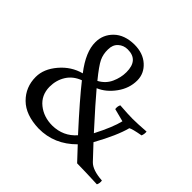

<svg xmlns="http://www.w3.org/2000/svg" viewBox="-174 -882 1079 1079"><g transform="rotate(45 365.5 -342.5)"><path d="M558 0 485 -78Q392 16 267 15Q161 12 105.5 -43Q50 -98 50 -179Q50 -242 100.5 -301.5Q151 -361 223 -380Q148 -477 149 -554Q149 -614 192.5 -656.5Q236 -699 314 -700Q383 -700 425.5 -661.5Q468 -623 468 -568Q468 -506 429 -452Q390 -398 337 -376Q386 -317 505 -186Q557 -287 571 -347L494 -367Q491 -386 499 -402Q569 -397 602 -397Q638 -397 708 -402Q710 -384 703 -367Q641 -356 626 -347Q606 -270 539 -149L616 -67Q647 -35 725 -30Q728 -11 720 5Q630 1 558 0ZM450 -115Q314 -264 247 -349Q196 -330 170 -288.5Q144 -247 144 -194Q145 -128 193 -89.5Q241 -51 309 -51Q395 -52 450 -115ZM228 -575Q227 -537 242 -505.5Q257 -474 311 -408Q354 -431 373 -473Q392 -515 392 -558Q392 -654 307 -654Q274 -654 251 -633Q228 -612 228 -575Z"/></g></svg>

Font: Alike
Style: Regular
Weight: 400
Designer: Cyreal (www.cyreal.org)
Foundry: Cyreal (www.cyreal.org)
Version: Version 1.212